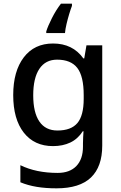

<svg xmlns="http://www.w3.org/2000/svg" viewBox="-20 -786 660 1046"><path d="M269 -549Q376 -549 434 -468H439L451 -539H537V7Q537 122 475.5 181Q414 240 288 240Q229 240 180.5 232Q132 224 91 207V114Q177 156 294 156Q360 156 396 118.5Q432 81 432 13V-5Q432 -18 433 -39Q434 -60 435 -71H431Q404 -29 363 -9.5Q322 10 269 10Q167 10 109.5 -63.5Q52 -137 52 -268Q52 -398 109.5 -473.5Q167 -549 269 -549ZM291 -461Q228 -461 194.5 -411Q161 -361 161 -267Q161 -173 194.5 -124Q228 -75 293 -75Q367 -75 401.5 -115.5Q436 -156 436 -248V-268Q436 -371 401 -416Q366 -461 291 -461ZM372 -754Q365 -736 357 -709.5Q349 -683 342.5 -655.5Q336 -628 334 -606H232V-615Q241 -644 263 -687.5Q285 -731 312 -766H372Z"/></svg>

Font: Noto Sans Arabic Med
Style: Regular
Weight: 500
Designer: Monotype Design Team, Nadine Chahine, Nizar Qandah and Khaled Hosny
Foundry: Monotype Imaging Inc.
Version: Version 2.012; ttfautohint (v1.8.4.7-5d5b)